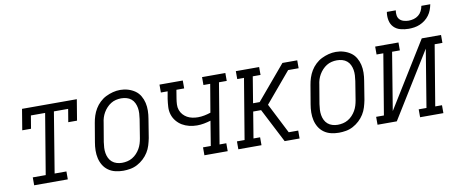

<svg xmlns="http://www.w3.org/2000/svg" viewBox="-66 -1028 3137 1315"><g transform="rotate(-10 1502.5 -371.0)"><path d="M82 0V-55H172L242 -475H143L128 -385H67L91 -530H472L448 -385H387L402 -475H303L234 -55H316V0Z M701 8Q673 8 646 1.5Q619 -5 597.5 -20.5Q576 -36 562.5 -58.5Q549 -81 543 -107Q537 -133 537.5 -161.5Q538 -190 543 -218L565 -348Q569 -373 577 -397.5Q585 -422 598.5 -444.5Q612 -467 632 -486Q652 -505 675.5 -516.5Q699 -528 724 -534.5Q749 -541 775 -541Q803 -541 829.5 -533Q856 -525 877.5 -510Q899 -495 912.5 -472Q926 -449 932 -423Q938 -397 937.5 -368.5Q937 -340 932 -312L911 -182Q906 -157 898.5 -132.5Q891 -108 877 -85.5Q863 -63 843 -44.5Q823 -26 799.5 -13.5Q776 -1 750.5 3.5Q725 8 701 8ZM702 -47Q720 -47 738.5 -51Q757 -55 774 -65Q791 -75 804.5 -89.5Q818 -104 827.5 -120.5Q837 -137 842.5 -155Q848 -173 851 -191L872 -321Q875 -341 876 -360.5Q877 -380 874 -398Q871 -416 863 -433Q855 -450 841 -461.5Q827 -473 809 -478Q791 -483 771 -483Q753 -483 734.5 -478.5Q716 -474 700 -464Q684 -454 670.5 -439.5Q657 -425 647.5 -408.5Q638 -392 632.5 -374.5Q627 -357 625 -339L603 -209Q600 -189 599 -170Q598 -151 601 -132.5Q604 -114 612 -97.5Q620 -81 633.5 -69.5Q647 -58 665 -52.5Q683 -47 702 -47Z M1266 0V-55H1320L1348 -226Q1325 -219 1301 -214.5Q1277 -210 1253 -210Q1225 -210 1198.5 -216.5Q1172 -223 1150 -236Q1128 -249 1111 -269.5Q1094 -290 1086 -315.5Q1078 -341 1079.5 -368.5Q1081 -396 1085 -424L1094 -475H1047V-530H1209V-475H1155L1145 -414Q1142 -395 1141 -375Q1140 -355 1146.5 -336.5Q1153 -318 1165.5 -304Q1178 -290 1194 -281Q1210 -272 1229.5 -268Q1249 -264 1268 -264Q1291 -264 1313.5 -268.5Q1336 -273 1357 -280L1390 -475H1343V-530H1505V-475H1451L1381 -55H1428V0Z M1872 0 1877 -27V-28L1862 -55H1928V0ZM1502 0V-55H1555L1625 -475H1578V-530H1740V-475H1686L1656 -293H1702L1902 -530H1960L1956 -503L1960 -530H2005V-475H1932L1755 -265L1862 -55L1877 -28V-27L1872 0H1824L1702 -237H1647L1617 -55H1663V0Z M2201 8Q2173 8 2146 1.5Q2119 -5 2097.5 -20.5Q2076 -36 2062.5 -58.5Q2049 -81 2043 -107Q2037 -133 2037.5 -161.5Q2038 -190 2043 -218L2065 -348Q2069 -373 2077 -397.5Q2085 -422 2098.5 -444.5Q2112 -467 2132 -486Q2152 -505 2175.5 -516.5Q2199 -528 2224 -534.5Q2249 -541 2275 -541Q2303 -541 2329.5 -533Q2356 -525 2377.5 -510Q2399 -495 2412.5 -472Q2426 -449 2432 -423Q2438 -397 2437.5 -368.5Q2437 -340 2432 -312L2411 -182Q2406 -157 2398.5 -132.5Q2391 -108 2377 -85.5Q2363 -63 2343 -44.5Q2323 -26 2299.5 -13.5Q2276 -1 2250.5 3.5Q2225 8 2201 8ZM2202 -47Q2220 -47 2238.5 -51Q2257 -55 2274 -65Q2291 -75 2304.5 -89.5Q2318 -104 2327.5 -120.5Q2337 -137 2342.5 -155Q2348 -173 2351 -191L2372 -321Q2375 -341 2376 -360.5Q2377 -380 2374 -398Q2371 -416 2363 -433Q2355 -450 2341 -461.5Q2327 -473 2309 -478Q2291 -483 2271 -483Q2253 -483 2234.5 -478.5Q2216 -474 2200 -464Q2184 -454 2170.5 -439.5Q2157 -425 2147.5 -408.5Q2138 -392 2132.5 -374.5Q2127 -357 2125 -339L2103 -209Q2100 -189 2099 -170Q2098 -151 2101 -132.5Q2104 -114 2112 -97.5Q2120 -81 2133.5 -69.5Q2147 -58 2165 -52.5Q2183 -47 2202 -47Z M2470 0V-55H2524L2594 -475H2547V-530H2709V-475H2655L2589 -74L2871 -530H3005V-475H2951L2881 -55H2928V0H2766V-55H2820L2886 -456L2604 0ZM2795 -610Q2766 -610 2738 -617.5Q2710 -625 2691.5 -644.5Q2673 -664 2667.5 -692.5Q2662 -721 2667 -750H2729Q2726 -733 2728.5 -715.5Q2731 -698 2742 -686.5Q2753 -675 2770 -670Q2787 -665 2804 -665Q2822 -665 2840 -670Q2858 -675 2872.5 -686.5Q2887 -698 2895.5 -715Q2904 -732 2907 -750H2969Q2965 -730 2958 -711Q2951 -692 2938.5 -675Q2926 -658 2909 -645Q2892 -632 2873 -624Q2854 -616 2834 -613Q2814 -610 2795 -610Z"/></g></svg>

Font: Iosevka Slab Light Oblique
Style: Regular
Weight: 300
Italic angle: -9°
Monospace: yes
Designer: Belleve Invis
Foundry: Belleve Invis
Version: Version 11.1.1; ttfautohint (v1.8.3)